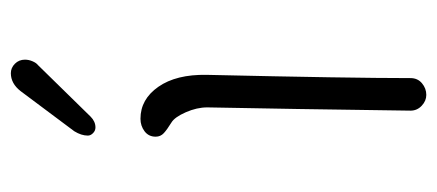

<svg xmlns="http://www.w3.org/2000/svg" viewBox="-246 -548 806 354"><g transform="rotate(-90 157.0 -371.0)"><path d="M84 -612Q84 -624 92 -637L166 -736Q180 -754 199 -754Q209 -754 216.5 -746.5Q224 -739 224 -728Q224 -721 221 -714Q218 -707 214 -704L119 -607Q110 -598 99 -598Q93 -598 88.5 -602.5Q84 -607 84 -612ZM130 -17 133 -223 136 -392Q136 -411 127 -431.5Q118 -452 108 -458Q95 -466 88.5 -472Q82 -478 82 -487Q82 -500 92 -507.5Q102 -515 115 -515Q151 -515 174 -482Q197 -449 196 -393Q190 -129 190 -17Q190 -4 180.5 4Q171 12 159 12Q148 12 139 3.5Q130 -5 130 -17Z"/></g></svg>

Font: Tsukimi Rounded
Style: Regular
Weight: 400
Designer: Takashi Funayama
Foundry: Takashi Funayama
Version: Version 1.032; ttfautohint (v1.8.3)